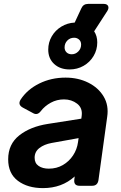

<svg xmlns="http://www.w3.org/2000/svg" viewBox="-20 -955 621 987"><path d="M201 12Q122 12 72 -25.5Q22 -63 22 -136Q22 -214 79 -259Q136 -304 226 -318L398 -345L400 -360Q405 -400 376.5 -422Q348 -444 309 -444Q272 -444 241 -427Q210 -410 190 -384Q172 -360 149 -374L97 -402Q70 -417 86 -443Q120 -495 181.5 -525.5Q243 -556 317 -556Q382 -556 434 -530Q486 -504 513 -458.5Q540 -413 531 -354L486 -28Q481 0 454 0H389Q358 0 362 -32L364 -48Q298 12 201 12ZM158 -144Q158 -116 178.5 -102Q199 -88 231 -88Q271 -88 303 -106.5Q335 -125 355.5 -156Q376 -187 381 -224L384 -245L245 -220Q207 -213 182.5 -194Q158 -175 158 -144ZM338 -598Q289 -598 258.5 -626Q228 -654 228 -700Q228 -737 246 -768Q264 -799 295 -818Q326 -837 364 -839L398 -912Q408 -935 433 -935H513Q530 -935 535.5 -924.5Q541 -914 532 -899L464 -794Q480 -770 480 -737Q480 -699 461 -667Q442 -635 409.5 -616.5Q377 -598 338 -598ZM349 -676Q368 -676 382.5 -690.5Q397 -705 397 -726Q397 -742 386.5 -751.5Q376 -761 361 -761Q340 -761 326 -746.5Q312 -732 312 -711Q312 -696 322 -686Q332 -676 349 -676Z"/></svg>

Font: Pitagon Sans Text Bold
Style: Italic
Weight: 700
Italic angle: -8°
Designer: Travis Tran
Foundry: Pitagon
Version: Version 1.001; ttfautohint (v1.8.4.7-5d5b);gftools[0.9.26]